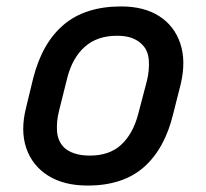

<svg xmlns="http://www.w3.org/2000/svg" viewBox="-20 -565 640 596"><path d="M356 -545Q427 -545 474 -515Q521 -485 539.5 -430.5Q558 -376 541 -304L518 -213Q492 -104 427 -46.5Q362 11 252 11Q178 11 129 -20Q80 -51 61.5 -105.5Q43 -160 61 -231L83 -322Q111 -432 178 -488.5Q245 -545 356 -545ZM343 -454Q282 -454 243.5 -420Q205 -386 189 -324L163 -220Q155 -188 157 -158Q159 -128 178 -108Q190 -96 210.5 -89Q231 -82 259 -82Q320 -82 356.5 -116Q393 -150 409 -211L436 -314Q444 -346 442 -377.5Q440 -409 420 -428Q408 -440 389.5 -447Q371 -454 343 -454Z"/></svg>

Font: Recursive Mn Lnr St Med
Style: Italic
Weight: 500
Italic angle: -15°
Monospace: yes
Version: Version 1.079;hotconv 1.0.112;makeotfexe 2.5.65598; ttfautoh